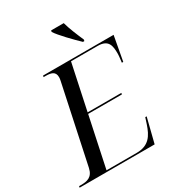

<svg xmlns="http://www.w3.org/2000/svg" viewBox="-235 -1060 1087 1188"><g transform="rotate(-30 308.5 -465.5)"><path d="M450 -771H460L462 -781C443 -824 417 -886 405 -931H315L313 -921C335 -886 407 -812 450 -771ZM-19 0H517L561 -175H551L537 -132C514 -63 483 -10 395 -10H179L255 -369H496L498 -379H257L326 -704H516C594 -704 600 -656 600 -601C600 -583 595 -548 594 -539H604L636 -714H132L130 -704H143C182 -704 213 -698 213 -656C213 -649 212 -641 210 -632L92 -77C79 -17 40 -10 -4 -10H-17Z"/></g></svg>

Font: Noto Serif Display
Style: Italic
Weight: 400
Italic angle: -12°
Designer: Monotype Design Team
Foundry: Monotype Imaging Inc.
Version: Version 2.009